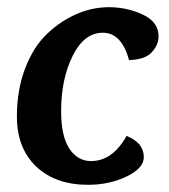

<svg xmlns="http://www.w3.org/2000/svg" viewBox="-20 -504 471 534"><path d="M339 -337Q318 -413 266 -413Q214 -413 182 -348.5Q150 -284 150 -195Q150 -125 173 -90.5Q196 -56 233 -56Q293 -56 332 -126Q380 -107 380 -67Q380 -36 332 -13Q284 10 225 10Q134 10 80.5 -41Q27 -92 27 -180Q27 -254 50 -314Q73 -374 111 -410Q149 -446 193 -465Q237 -484 283 -484Q333 -484 377 -463.5Q421 -443 421 -403Q421 -379 402 -358.5Q383 -338 339 -337Z"/></svg>

Font: Overlock
Style: Bold Italic
Weight: 700
Designer: Dario Muhafara
Foundry: Dario Manuel Muhafara
Version: Version 1.002